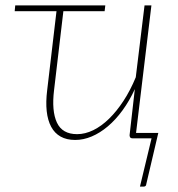

<svg xmlns="http://www.w3.org/2000/svg" viewBox="-20 -513 661 712"><path d="M36.5 -493H370.5L368 -471.5H215L180.5 -179Q171 -101.5 191 -58.5Q211 -15.5 266 -15.5Q295.5 -15.5 325.8 -30.2Q356 -45 384.2 -72.5Q412.5 -100 438 -139Q463.5 -178 483.5 -226.5L516 -493H541.5L484.5 -20H567L522.5 169.5Q522 179 512.5 179H499L542 0H471.5Q465 0 462.8 -3.5Q460.5 -7 460.5 -11.5L480 -182.5Q460 -139 434.5 -104Q409 -69 380 -44.5Q351 -20 320.2 -7Q289.5 6 259 6Q227 6 204.8 -6.5Q182.5 -19 169.8 -42.8Q157 -66.5 153.2 -100.8Q149.5 -135 155 -179L189.5 -471.5H34.5Z"/></svg>

Font: Lato Thin
Style: Italic
Weight: 200
Italic angle: -7°
Designer: Lukasz Dziedzic
Foundry: tyPoland Lukasz Dziedzic
Version: Version 2.007; 2014-02-27